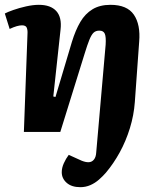

<svg xmlns="http://www.w3.org/2000/svg" viewBox="-20 -547 670 796"><path d="M313 229Q277 229 256.5 211Q236 193 236 167Q236 149 244.5 130Q253 111 265 95L318 119Q335 126 348 125.5Q361 125 369.5 114.5Q378 104 379 84L418 -362Q420 -394 414.5 -407Q409 -420 392 -420Q377 -420 368 -411.5Q359 -403 350.5 -382Q342 -361 331 -325L230 0H79L94 -407Q95 -422 91 -432Q87 -442 71 -442Q62 -442 49.5 -438.5Q37 -435 20 -427L0 -491Q11 -497 35 -505.5Q59 -514 88 -520.5Q117 -527 141 -527Q190 -527 213.5 -501Q237 -475 231 -424L201 -147L210 -145L278 -373Q293 -422 313 -456Q333 -490 363.5 -508.5Q394 -527 438 -527Q507 -527 535 -486Q563 -445 557 -374L539 -124Q535 -69 518.5 -15.5Q502 38 476.5 84.5Q451 131 419 169Q407 183 390.5 197.5Q374 212 354.5 220.5Q335 229 313 229Z"/></svg>

Font: Literata 18pt
Style: Bold Italic
Weight: 700
Italic angle: -2°
Designer: Latin by Veronika Burian and Jose Scaglione. Greek by Irene Vlachou. Cyrillic by Vera Evstafieva
Foundry: TypeTogether
Version: Version 3.103;gftools[0.9.29]